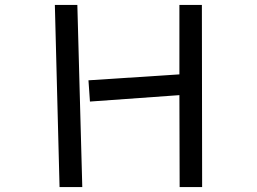

<svg xmlns="http://www.w3.org/2000/svg" viewBox="-20 -735 1040 777"><path d="M706 -350 344 -324 338 -410 706 -434V-715H797L798 22H707ZM202 -715H293L313 22H221Z"/></svg>

Font: Moralerspace Krypton JPDOC
Style: Regular
Weight: 400
Version: v0.0.6; ttfautohint (v1.8.4.7-5d5b-dirty) -l 6 -r 45 -G 200 